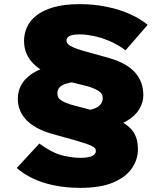

<svg xmlns="http://www.w3.org/2000/svg" viewBox="-20 -740 800 927"><path d="M487 -125 406 -208Q428 -212 443 -219Q458 -226 467 -238Q476 -250 476 -266Q476 -289 455 -301.5Q434 -314 405 -323L320 -344Q267 -359 225.5 -377.5Q184 -396 155 -420Q126 -444 111 -474.5Q96 -505 96 -543Q96 -575 109.5 -607Q123 -639 155 -664.5Q187 -690 238.5 -705Q290 -720 366 -720Q434 -720 496.5 -707Q559 -694 609.5 -671Q660 -648 693 -620L586 -497Q546 -527 505 -543.5Q464 -560 428.5 -567Q393 -574 365 -574Q332 -574 316.5 -566.5Q301 -559 301 -544Q301 -534 309.5 -526Q318 -518 335.5 -510.5Q353 -503 381 -495L513 -458Q593 -434 632.5 -389.5Q672 -345 672 -280Q672 -246 652.5 -213Q633 -180 592 -156Q551 -132 487 -125ZM367 167Q300 167 241.5 155Q183 143 137.5 121Q92 99 61 71L170 -47Q228 -4 276 9Q324 22 368 22Q407 22 425 13Q443 4 443 -11Q443 -23 430.5 -31Q418 -39 393.5 -47Q369 -55 331 -66L230 -94Q148 -118 107 -161Q66 -204 66 -263Q66 -305 88 -338.5Q110 -372 153 -395Q196 -418 260 -425L342 -345Q313 -341 294.5 -334.5Q276 -328 266.5 -317Q257 -306 257 -289Q257 -267 275.5 -255.5Q294 -244 319 -236L423 -208Q505 -183 554 -159Q603 -135 624.5 -102Q646 -69 646 -19Q646 29 617.5 71.5Q589 114 528 140.5Q467 167 367 167Z"/></svg>

Font: Lexend Giga Black
Style: Regular
Weight: 900
Designer: Bonnie Shaver-Troup, Thomas Jockin
Foundry: Lexend
Version: Version 1.007